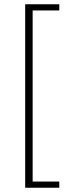

<svg xmlns="http://www.w3.org/2000/svg" viewBox="-20 -728 319 900"><path d="M98 152V-708H258V-679H133V123H258V152Z"/></svg>

Font: Mada Light
Style: Regular
Weight: 300
Designer: Khaled Hosny
Version: Version 1.5